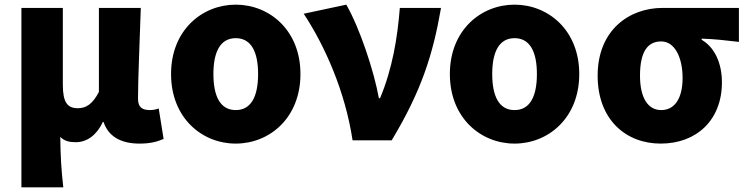

<svg xmlns="http://www.w3.org/2000/svg" viewBox="-20 -603 3208 825"><path d="M72 202H252C243 124 240 66 239 -15C257 4 280 8 306 8C354 8 396 -23 422 -79H425C445 -18 498 14 579 14C629 14 657 5 683 -6L662 -137C649 -132 635 -130 625 -130C592 -130 573 -141 573 -179C573 -269 581 -439 585 -569H405V-208C379 -158 352 -138 315 -138C270 -138 250 -162 250 -239V-569H72Z M993 14C1138 14 1271 -96 1271 -285C1271 -473 1138 -583 993 -583C848 -583 715 -473 715 -285C715 -96 848 14 993 14ZM993 -130C926 -130 897 -190 897 -285C897 -379 926 -439 993 -439C1060 -439 1089 -379 1089 -285C1089 -190 1060 -130 993 -130Z M1495 0H1663C1790 -211 1840 -367 1875 -569H1698C1688 -441 1666 -307 1613 -181H1608C1587 -298 1526 -482 1468 -583L1285 -544C1376 -406 1463 -211 1495 0Z M2191 14C2336 14 2469 -96 2469 -285C2469 -473 2336 -583 2191 -583C2046 -583 1913 -473 1913 -285C1913 -96 2046 14 2191 14ZM2191 -130C2124 -130 2095 -190 2095 -285C2095 -379 2124 -439 2191 -439C2258 -439 2287 -379 2287 -285C2287 -190 2258 -130 2191 -130Z M2819 14C2973 14 3082 -87 3082 -249C3082 -333 3050 -400 2995 -432V-437C3054 -435 3093 -430 3155 -423V-569H2827C2684 -569 2548 -474 2548 -278C2548 -89 2669 14 2819 14ZM2821 -130C2764 -130 2730 -183 2730 -278C2730 -384 2765 -425 2821 -425C2880 -425 2913 -355 2913 -268C2913 -180 2879 -130 2821 -130Z"/></svg>

Font: Noto Sans CJK TC Black
Style: Regular
Weight: 900
Designer: Ryoko NISHIZUKA 西塚涼子 (kana, bopomofo & ideographs); Paul D. Hunt (Latin, Greek & Cyrillic); Sandoll Communications 산돌커뮤니
Foundry: Adobe
Version: Version 2.004;hotconv 1.0.118;makeotfexe 2.5.65603